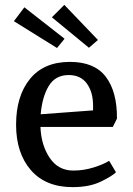

<svg xmlns="http://www.w3.org/2000/svg" viewBox="-20 -757 546 788"><path d="M46 -245Q46 -363 103 -433Q160 -503 267 -503Q368 -503 414.5 -441.5Q461 -380 460 -270L443 -236H146Q149 -161 184 -109Q219 -57 281 -57Q323 -57 363.5 -69.5Q404 -82 428 -97L456 -50Q440 -34 393.5 -11.5Q347 11 278 11Q167 11 106.5 -59Q46 -129 46 -245ZM362 -304V-323Q362 -379 336.5 -414Q311 -449 262 -449Q207 -449 180 -404Q153 -359 147 -288ZM37 -670 80 -727 245 -598 214 -560ZM193 -686 244 -737 382 -593 345 -561Z"/></svg>

Font: Andada Pro Medium
Style: Regular
Weight: 500
Designer: Carolina Giovagnoli
Foundry: Huerta Tipografica
Version: Version 3.005; ttfautohint (v1.8.4)